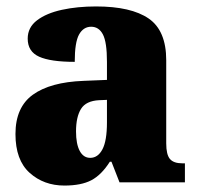

<svg xmlns="http://www.w3.org/2000/svg" viewBox="-20 -566 615 596"><path d="M180 10Q116 10 72 -29.5Q28 -69 28 -150Q28 -233 82 -272Q136 -311 239 -315L312 -318V-374Q312 -435 299.5 -459Q287 -483 263 -483Q239 -483 225.5 -459Q212 -435 212 -374Q137 -374 101.5 -390Q66 -406 66 -446Q66 -481 95 -503Q124 -525 172 -535.5Q220 -546 278 -546Q387 -546 441.5 -508.5Q496 -471 496 -379V-121Q496 -86 507.5 -72.5Q519 -59 546 -59H554V0H351L326 -64H321Q295 -23 263.5 -6.5Q232 10 180 10ZM260 -76Q284 -76 298 -102.5Q312 -129 312 -186V-256L288 -255Q247 -253 231.5 -228Q216 -203 216 -158Q216 -119 227.5 -97.5Q239 -76 260 -76Z"/></svg>

Font: Noto Serif SemiCondensed Black
Style: Regular
Weight: 900
Width: 4
Designer: Monotype Design Team
Foundry: Monotype Imaging Inc.
Version: Version 2.014; ttfautohint (v1.8.4.7-5d5b)